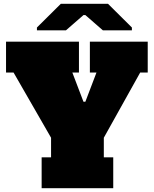

<svg xmlns="http://www.w3.org/2000/svg" viewBox="-20 -999 816 1019"><path d="M457 -778H764V-614H724L531 -268V-164H581V0H201V-164H251V-268L52 -614H12V-778H399V-614H364L423 -459H433L492 -614H457ZM176 -838V-853L303 -979H553L680 -853V-838H526L433 -919H423L330 -838Z"/></svg>

Font: Alfa Slab One
Style: Regular
Weight: 400
Designer: JM Sole
Foundry: JM Sole
Version: Version 2.000